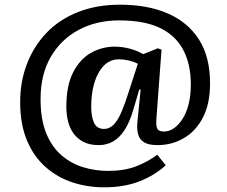

<svg xmlns="http://www.w3.org/2000/svg" viewBox="-20 -603 969 819"><path d="M424 196Q353 196 289 175Q225 154 174.5 109.5Q124 65 95 -4Q66 -73 66 -168Q66 -255 95 -330.5Q124 -406 178.5 -463Q233 -520 312.5 -551.5Q392 -583 492 -583Q610 -583 696 -545.5Q782 -508 829 -434Q876 -360 876 -248Q876 -159 845 -100.5Q814 -42 763 -13Q712 16 652 16Q615 16 595.5 4.5Q576 -7 569.5 -29Q563 -51 566 -81L580 -221H574L549 -136Q534 -84 512.5 -50Q491 -16 463 0Q435 16 402 16Q363 16 336.5 2.5Q310 -11 293.5 -34Q277 -57 270 -86.5Q263 -116 263 -148Q263 -238 292 -294.5Q321 -351 368 -377.5Q415 -404 469 -404Q501 -404 533 -395.5Q565 -387 591 -372L653 -397L669 -391L647 -95Q645 -62 652 -52Q659 -42 680 -42Q702 -42 722 -56Q742 -70 758.5 -95.5Q775 -121 784.5 -158.5Q794 -196 794 -243Q794 -328 762 -389.5Q730 -451 663 -483.5Q596 -516 488 -516Q392 -516 316.5 -476Q241 -436 197 -361Q153 -286 153 -180Q153 -94 177 -35Q201 24 242.5 59.5Q284 95 335.5 110.5Q387 126 441 126Q510 126 560.5 106.5Q611 87 651 57L687 102Q640 145 575 170.5Q510 196 424 196ZM424 -53Q447 -53 465 -71.5Q483 -90 498 -125Q513 -160 528 -208L568 -331Q551 -340 529 -345Q507 -350 488 -350Q449 -350 422.5 -322.5Q396 -295 382.5 -249.5Q369 -204 369 -148Q369 -106 381 -79.5Q393 -53 424 -53Z"/></svg>

Font: Literata 18pt SemiBold
Style: Italic
Weight: 600
Italic angle: -2°
Designer: Latin by Veronika Burian and Jose Scaglione. Greek by Irene Vlachou. Cyrillic by Vera Evstafieva
Foundry: TypeTogether
Version: Version 3.103;gftools[0.9.29]